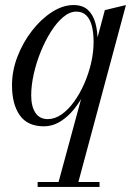

<svg xmlns="http://www.w3.org/2000/svg" viewBox="-20 -490 542 760"><path d="M206.5 250 317.5 -159Q326 -180 338.5 -206.5Q351 -233 356.5 -255L355.5 -302L395 -450L478.5 -470L285 250ZM129 250V230.5H374V250ZM154 10Q89 10 58.2 -33.8Q27.5 -77.5 27.5 -152.5Q27.5 -210 49.2 -266.2Q71 -322.5 106.8 -368.5Q142.5 -414.5 185.5 -442.2Q228.5 -470 271 -470Q307.5 -470 328.2 -450.5Q349 -431 357.8 -398.2Q366.5 -365.5 366.5 -325.5Q366.5 -291 359.2 -252.8Q352 -214.5 338.2 -177Q324.5 -139.5 305.5 -105.8Q286.5 -72 262.8 -46Q239 -20 211.8 -5Q184.5 10 154 10ZM169 -18.5Q197 -18.5 223.5 -37Q250 -55.5 273 -87.2Q296 -119 313.5 -158.8Q331 -198.5 340.8 -241.2Q350.5 -284 350.5 -324Q350.5 -360.5 343.5 -387.5Q336.5 -414.5 321.5 -429.2Q306.5 -444 282 -444Q256 -444 230.2 -422.5Q204.5 -401 181.8 -365Q159 -329 141.2 -285.2Q123.5 -241.5 113.5 -196.5Q103.5 -151.5 103.5 -112.5Q103.5 -68.5 120.2 -43.5Q137 -18.5 169 -18.5Z"/></svg>

Font: Bodoni Moda SC
Style: Italic
Weight: 400
Italic angle: -13°
Designer: Owen Earl
Foundry: indestructible type
Version: Version 2.005